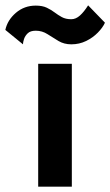

<svg xmlns="http://www.w3.org/2000/svg" viewBox="-71 -699 413 719"><path d="M-51 -587Q-43 -624 -11.5 -651Q20 -678 63 -678Q88 -678 104.5 -670Q121 -662 133.5 -652.5Q146 -643 160.5 -635Q175 -627 196 -627Q213 -627 228.5 -641Q244 -655 259 -679L322 -614Q314 -596 295.5 -577Q277 -558 251.5 -545.5Q226 -533 196 -533Q169 -533 148 -545.5Q127 -558 107 -571Q87 -584 63 -584Q43 -584 33 -574.5Q23 -565 19 -553Q15 -541 15 -533ZM72 -460H198V0H72Z"/></svg>

Font: Jost* Semi
Style: Regular
Weight: 600
Version: Version 3.7